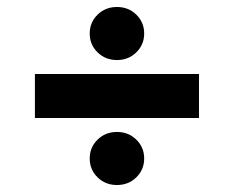

<svg xmlns="http://www.w3.org/2000/svg" viewBox="-20 -618 670 550"><path d="M370.5 -468Q348 -446 315 -446Q282 -446 259.5 -468Q237 -490 237 -522Q237 -554 259.5 -576Q282 -598 315 -598Q348 -598 370.5 -576Q393 -554 393 -522Q393 -490 370.5 -468ZM80 -406H550V-280H80ZM370.5 -110Q348 -88 315 -88Q282 -88 259.5 -110Q237 -132 237 -164Q237 -196 259.5 -218Q282 -240 315 -240Q348 -240 370.5 -218Q393 -196 393 -164Q393 -132 370.5 -110Z"/></svg>

Font: OVRPSS Recut ExtraBold
Style: Regular
Weight: 800
Designer: Giant Group
Foundry: Giant Group
Version: Version 1.001;hotconv 1.0.109;makeotfexe 2.5.65596